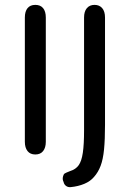

<svg xmlns="http://www.w3.org/2000/svg" viewBox="-20 -625 531 788"><path d="M82 -43Q82 -19 93 -5Q104 9 125 9Q146 9 157 -5Q168 -19 168 -43V-553Q168 -578 157 -591.5Q146 -605 125 -605Q104 -605 93 -591.5Q82 -578 82 -553ZM411 -553Q411 -578 399.5 -591.5Q388 -605 368 -605Q348 -605 336.5 -591.5Q325 -578 325 -553V-90Q325 -33 320 1.5Q315 36 303 53Q291 70 268 77Q250 84 245.5 87Q241 90 239 98Q237 105 237.5 110.5Q238 116 241 122Q243 132 251 138Q259 144 270 143Q301 140 326 129.5Q351 119 366 101Q383 82 393 55.5Q403 29 407 -11.5Q411 -52 411 -113Z"/></svg>

Font: Beiruti Medium
Style: Regular
Weight: 500
Designer: Arlette Boutros
Foundry: Boutros
Version: Version 1.41